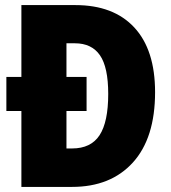

<svg xmlns="http://www.w3.org/2000/svg" viewBox="-20 -734 671 754"><path d="M276 -714Q426 -714 507.5 -626Q589 -538 589 -372Q589 -192 502 -96Q415 0 263 0H64V-298H5V-432H64V-714ZM274 -564H241V-432H320V-298H241V-151H263Q337 -151 371 -203Q405 -255 405 -365Q405 -470 372.5 -517Q340 -564 274 -564Z"/></svg>

Font: Noto Sans Malayalam Condensed Black
Style: Regular
Weight: 900
Width: 3
Designer: Jelle Bosma - Monotype Design Team
Foundry: Monotype Imaging Inc.
Version: Version 2.104; ttfautohint (v1.8.4.7-5d5b)